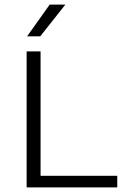

<svg xmlns="http://www.w3.org/2000/svg" viewBox="-20 -820 542 840"><path d="M96.5 0V-595H157.5V-51H493V0ZM98.5 -661 197.5 -800H266L156 -661Z"/></svg>

Font: Encode Sans SC SemiExpanded Light
Style: Regular
Weight: 300
Width: 6
Designer: Multiple Designers
Foundry: Impallari Type
Version: Version 3.002